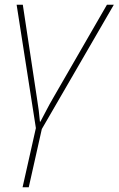

<svg xmlns="http://www.w3.org/2000/svg" viewBox="-20 -548 499 808"><path d="M75 240 131 -9 50 -528H76L135 -138Q140 -106 143 -83.5Q146 -61 148 -36H150Q163 -60 175 -83.5Q187 -107 205 -138L430 -528H459L156 -5L101 240Z"/></svg>

Font: Noto Sans Thin
Style: Italic
Weight: 100
Italic angle: -12°
Designer: Monotype Design Team
Foundry: Monotype Imaging Inc.
Version: Version 2.013; ttfautohint (v1.8.4.7-5d5b)